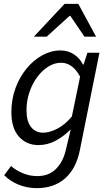

<svg xmlns="http://www.w3.org/2000/svg" viewBox="-20 -761 571 1001"><path d="M170.9 219.9Q124.4 219.9 80.3 203.1Q36.2 186.3 1.7 152.7L37.5 104.6Q64.1 127.8 99.7 142.4Q135.2 157.1 174.1 157.1Q235.3 157.1 272.7 118.9Q310.1 80.8 324.2 16.5L348.8 -86.6Q311.1 -49.1 269.1 -26.8Q227 -4.6 180.3 -4.6Q118.7 -4.6 79 -48.3Q39.3 -92 39.3 -176.4Q39.3 -243.4 60.8 -301.6Q82.3 -359.8 118.8 -404Q155.3 -448.2 201.1 -473.1Q246.9 -498 295.7 -498Q334.4 -498 364.9 -478.1Q395.3 -458.3 412.5 -424.7H415.9L435.7 -486H498.4L396.1 22.9Q376.8 118.3 319.3 169.1Q261.7 219.9 170.9 219.9ZM205 -69.2Q239 -69.2 280 -90.8Q321 -112.3 354.8 -154.1L397.6 -361.6Q376 -400.5 351.3 -417.2Q326.6 -433.9 298.6 -433.9Q263.6 -433.9 231.3 -413.5Q198.9 -393.1 173.4 -358.3Q147.8 -323.5 133 -279.1Q118.2 -234.8 118.2 -187.3Q118.2 -128.3 141.7 -98.8Q165.3 -69.2 205 -69.2ZM156.7 -570 316.7 -740.9H388.2L480.8 -570H420.2L346.7 -678.2H342.7L223.5 -570Z"/></svg>

Font: Source Sans 3 VF
Style: Italic
Weight: 200
Italic angle: -11°
Designer: Paul D. Hunt
Foundry: Adobe Systems Incorporated
Version: Version 3.042;hotconv 1.0.118;makeotfexe 2.5.65603